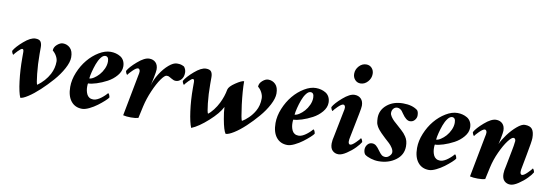

<svg xmlns="http://www.w3.org/2000/svg" viewBox="-52 -1030 4028 1396"><g transform="rotate(10 1961.5 -331.5)"><path d="M230.5 -109.4Q286.1 -149.4 316.4 -206.1Q339.8 -251 339.8 -299.8Q339.8 -318.4 328.4 -339.4Q316.9 -360.4 298.8 -375Q298.8 -399.9 321 -419.2Q343.3 -438.5 363.3 -438.5Q395 -438.5 417.2 -416.5Q439.5 -394.5 439.5 -348.6Q439.5 -313.5 413.1 -264.6Q386.7 -215.8 346.7 -170.2Q306.6 -124.5 263.2 -84.2Q219.7 -43.9 181.9 -19.5Q144 4.9 126 4.9Q109.9 -31.7 99.9 -112.5Q89.8 -193.4 89.8 -283.2V-326.2Q89.8 -347.7 79.1 -347.7Q69.8 -347.7 48.1 -325.2Q26.4 -302.7 22.5 -294.9Q18.1 -294.9 13.4 -305.2Q8.8 -315.4 8.8 -321.3Q25.9 -352.5 75.4 -395.5Q125 -438.5 160.2 -438.5Q189 -438.5 199 -424.1Q209 -409.7 209 -383.8V-352.5V-333Q209 -257.8 216.6 -187.7Q224.1 -117.7 230.5 -109.4Z M715.8 -438.5Q735.8 -438.5 753.9 -433.8Q772 -429.2 788.3 -419.4Q804.7 -409.7 814.5 -391.4Q824.2 -373 824.2 -348.6Q824.2 -313.5 796.9 -281Q769.5 -248.5 731 -228Q692.4 -207.5 654.8 -195.6Q617.2 -183.6 592.8 -183.6Q590.8 -177.7 590.8 -159.2Q590.8 -144 593.5 -130.6Q596.2 -117.2 602.3 -104Q608.4 -90.8 620.6 -83Q632.8 -75.2 650.4 -75.2Q657.2 -75.2 665 -77.1Q672.9 -79.1 680.2 -82.8Q687.5 -86.4 694.8 -90.8Q702.1 -95.2 708.7 -100.6Q715.3 -106 721.2 -110.8Q727.1 -115.7 732.2 -120.8Q737.3 -126 740.5 -129.4Q743.7 -132.8 746.1 -135.7L749 -138.7Q754.9 -138.7 759.3 -127.2Q763.7 -115.7 763.7 -109.4Q758.3 -100.6 738 -82Q717.8 -63.5 691.4 -43.7Q665 -23.9 634.3 -9Q603.5 5.9 582 5.9Q529.8 5.9 499.8 -31.7Q469.7 -69.3 469.7 -136.7Q469.7 -189.5 492.4 -244.6Q515.1 -299.8 550.3 -342Q585.4 -384.3 630.1 -411.4Q674.8 -438.5 715.8 -438.5ZM595.7 -220.7Q609.9 -220.7 629.2 -233.2Q648.4 -245.6 666 -265.1Q683.6 -284.7 695.8 -311.5Q708 -338.4 708 -364.3Q708 -402.3 682.6 -402.3Q666 -402.3 650.1 -381.3Q634.3 -360.4 623.3 -330.1Q612.3 -299.8 605 -270.5Q597.7 -241.2 595.7 -220.7Z M1205.1 -438.5Q1224.6 -438.5 1234.6 -435.8Q1244.6 -433.1 1258.8 -425.8Q1274.4 -406.2 1274.4 -382.8Q1274.4 -350.1 1257.1 -331.3Q1239.7 -312.5 1217.8 -312.5Q1209 -312.5 1201.4 -315.2Q1193.8 -317.9 1184.1 -323.7Q1174.3 -329.6 1172.9 -330.1Q1170.9 -331.1 1167 -333.3Q1163.1 -335.4 1161.6 -335.9Q1160.2 -336.4 1156.2 -337.2Q1152.3 -337.9 1146.5 -337.9Q1132.3 -337.9 1106.9 -302.2Q1081.5 -266.6 1055.7 -207Q1029.8 -147.5 1016.6 -88.9L997.1 0Q977.5 5.9 942.4 5.9Q908.2 5.9 884.8 0L942.4 -301.8Q947.3 -321.3 947.3 -334Q947.3 -341.3 943.4 -347.9Q939.5 -354.5 932.6 -354.5Q918.9 -354.5 893.3 -329.1Q867.7 -303.7 863.3 -294.9Q858.9 -294.9 854.2 -305.2Q849.6 -315.4 849.6 -321.3Q865.7 -351.6 915.8 -395Q965.8 -438.5 1001 -438.5Q1030.8 -438.5 1048.6 -420.4Q1066.4 -402.3 1066.4 -369.1Q1066.4 -354.5 1057.6 -310.5Q1056.6 -305.2 1053.2 -289.6Q1049.8 -273.9 1046.9 -260.7Q1043.9 -247.6 1043.9 -248Q1055.7 -292 1084 -336.7Q1112.3 -381.3 1145.8 -409.9Q1179.2 -438.5 1205.1 -438.5Z M1708 -396.5Q1708 -328.1 1720.7 -224.6Q1734.4 -119.1 1742.2 -109.4Q1763.7 -121.1 1789.1 -145.8Q1814.5 -170.4 1832 -201.2Q1855.5 -241.7 1855.5 -294.9Q1855.5 -315.9 1844.2 -338.1Q1833 -360.4 1814.5 -375Q1814.5 -399.9 1836.7 -419.2Q1858.9 -438.5 1878.9 -438.5Q1910.6 -438.5 1932.9 -416.5Q1955.1 -394.5 1955.1 -348.6Q1955.1 -313 1929.7 -264.6Q1904.3 -216.3 1865.2 -170.7Q1826.2 -125 1783.4 -85Q1740.7 -44.9 1701.7 -20.5Q1662.6 3.9 1641.6 3.9Q1625 -18.6 1610.4 -99.6Q1601.1 -149.9 1599.6 -187.5Q1576.2 -138.7 1508.5 -77.6Q1440.9 -16.6 1387.7 4.9Q1371.6 -32.2 1360.6 -113.5Q1349.6 -194.8 1349.6 -283.2V-326.2Q1349.6 -347.7 1338.9 -347.7Q1329.6 -347.7 1307.9 -325.2Q1286.1 -302.7 1282.2 -294.9Q1277.8 -294.9 1273.2 -305.2Q1268.6 -315.4 1268.6 -321.3Q1285.6 -352.5 1335.2 -395.5Q1384.8 -438.5 1419.9 -438.5Q1448.7 -438.5 1458.7 -424.1Q1468.8 -409.7 1468.8 -383.8V-352.5V-333Q1468.8 -258.3 1476.1 -192.4Q1483.4 -126.5 1490.2 -118.2Q1507.8 -130.4 1528.6 -157.2Q1549.3 -184.1 1563.5 -212.9Q1588.9 -264.2 1597.7 -315.4Q1603 -338.4 1646.2 -367.4Q1689.5 -396.5 1708 -396.5Z M2231.4 -438.5Q2251.5 -438.5 2269.5 -433.8Q2287.6 -429.2 2304 -419.4Q2320.3 -409.7 2330.1 -391.4Q2339.8 -373 2339.8 -348.6Q2339.8 -313.5 2312.5 -281Q2285.2 -248.5 2246.6 -228Q2208 -207.5 2170.4 -195.6Q2132.8 -183.6 2108.4 -183.6Q2106.4 -177.7 2106.4 -159.2Q2106.4 -144 2109.1 -130.6Q2111.8 -117.2 2117.9 -104Q2124 -90.8 2136.2 -83Q2148.4 -75.2 2166 -75.2Q2172.9 -75.2 2180.7 -77.1Q2188.5 -79.1 2195.8 -82.8Q2203.1 -86.4 2210.4 -90.8Q2217.8 -95.2 2224.4 -100.6Q2231 -106 2236.8 -110.8Q2242.7 -115.7 2247.8 -120.8Q2252.9 -126 2256.1 -129.4Q2259.3 -132.8 2261.7 -135.7L2264.6 -138.7Q2270.5 -138.7 2274.9 -127.2Q2279.3 -115.7 2279.3 -109.4Q2273.9 -100.6 2253.7 -82Q2233.4 -63.5 2207 -43.7Q2180.7 -23.9 2149.9 -9Q2119.1 5.9 2097.7 5.9Q2045.4 5.9 2015.4 -31.7Q1985.4 -69.3 1985.4 -136.7Q1985.4 -189.5 2008.1 -244.6Q2030.8 -299.8 2065.9 -342Q2101.1 -384.3 2145.8 -411.4Q2190.4 -438.5 2231.4 -438.5ZM2111.3 -220.7Q2125.5 -220.7 2144.8 -233.2Q2164.1 -245.6 2181.6 -265.1Q2199.2 -284.7 2211.4 -311.5Q2223.6 -338.4 2223.6 -364.3Q2223.6 -402.3 2198.2 -402.3Q2181.6 -402.3 2165.8 -381.3Q2149.9 -360.4 2138.9 -330.1Q2127.9 -299.8 2120.6 -270.5Q2113.3 -241.2 2111.3 -220.7Z M2458 -301.8Q2462.9 -321.3 2462.9 -334Q2462.9 -341.3 2459 -347.9Q2455.1 -354.5 2448.2 -354.5Q2434.6 -354.5 2408.9 -329.1Q2383.3 -303.7 2378.9 -294.9Q2374.5 -294.9 2369.9 -305.2Q2365.2 -315.4 2365.2 -321.3Q2381.3 -351.6 2431.4 -395Q2481.4 -438.5 2516.6 -438.5Q2546.4 -438.5 2564.2 -420.4Q2582 -402.3 2582 -369.1Q2582 -354.5 2573.2 -310.5L2537.1 -128.9Q2533.2 -113.3 2533.2 -96.7Q2533.2 -88.9 2536.6 -82.5Q2540 -76.2 2546.9 -76.2Q2560.5 -76.2 2586.2 -101.6Q2611.8 -127 2616.2 -135.7Q2620.6 -135.7 2625.2 -125.5Q2629.9 -115.2 2629.9 -109.4Q2620.6 -92.3 2594.7 -65.4Q2568.8 -38.6 2533.9 -15.4Q2499 7.8 2474.6 7.8Q2448.2 7.8 2430.7 -9.3Q2413.1 -26.4 2413.1 -61.5Q2413.1 -85 2421.9 -120.1ZM2562.5 -670.9Q2587.4 -670.9 2603.3 -653.6Q2619.1 -636.2 2619.1 -610.4Q2619.1 -577.6 2596.2 -552.5Q2573.2 -527.3 2543 -527.3Q2518.6 -527.3 2502.4 -545.2Q2486.3 -563 2486.3 -588.9Q2486.3 -621.1 2509 -646Q2531.7 -670.9 2562.5 -670.9Z M2875 -438.5Q2943.4 -438.5 2982.4 -408.2Q2993.2 -396.5 2993.2 -369.1Q2993.2 -351.1 2979.7 -335.2Q2966.3 -319.3 2944.3 -319.3Q2917.5 -319.3 2886.7 -364.3Q2878.9 -376.5 2873.5 -382.8Q2868.2 -389.2 2859.1 -394.8Q2850.1 -400.4 2838.9 -400.4Q2822.3 -400.4 2811 -387.7Q2799.8 -375 2799.8 -355.5Q2799.8 -342.8 2810.3 -327.4Q2820.8 -312 2832.8 -300.5Q2844.7 -289.1 2865.2 -271.5Q2885.7 -253.9 2894.5 -245.1Q2907.7 -232.4 2913.8 -225.8Q2919.9 -219.2 2929.9 -204.6Q2939.9 -189.9 2944.6 -172.6Q2949.2 -155.3 2949.2 -133.8Q2949.2 -70.8 2896.7 -32Q2844.2 6.8 2770.5 6.8Q2742.2 6.8 2713.4 -2Q2684.6 -10.7 2668 -23.4Q2656.2 -37.6 2656.2 -60.5Q2656.2 -80.6 2669.4 -96.9Q2682.6 -113.3 2703.1 -113.3Q2720.2 -113.3 2733.2 -102.5Q2746.1 -91.8 2761.7 -69.3Q2775.9 -49.3 2786.6 -40.8Q2797.4 -32.2 2814.5 -32.2Q2830.1 -32.2 2844.2 -46.4Q2858.4 -60.5 2858.4 -74.2Q2858.4 -89.4 2847.4 -106.4Q2836.4 -123.5 2822.8 -136.2Q2809.1 -148.9 2788.8 -167.2Q2768.6 -185.5 2757.8 -197.3Q2756.3 -199.2 2749 -207Q2741.7 -214.8 2739.7 -217.3Q2737.8 -219.7 2732.2 -227.1Q2726.6 -234.4 2724.6 -238.5Q2722.7 -242.7 2718.8 -250.7Q2714.8 -258.8 2713.6 -265.6Q2712.4 -272.5 2711.2 -282.2Q2710 -292 2710 -302.7Q2710 -361.3 2756.8 -399.9Q2803.7 -438.5 2875 -438.5Z M3276.4 -438.5Q3296.4 -438.5 3314.5 -433.8Q3332.5 -429.2 3348.9 -419.4Q3365.2 -409.7 3375 -391.4Q3384.8 -373 3384.8 -348.6Q3384.8 -313.5 3357.4 -281Q3330.1 -248.5 3291.5 -228Q3252.9 -207.5 3215.3 -195.6Q3177.7 -183.6 3153.3 -183.6Q3151.4 -177.7 3151.4 -159.2Q3151.4 -144 3154.1 -130.6Q3156.7 -117.2 3162.8 -104Q3168.9 -90.8 3181.2 -83Q3193.4 -75.2 3210.9 -75.2Q3217.8 -75.2 3225.6 -77.1Q3233.4 -79.1 3240.7 -82.8Q3248 -86.4 3255.4 -90.8Q3262.7 -95.2 3269.3 -100.6Q3275.9 -106 3281.7 -110.8Q3287.6 -115.7 3292.7 -120.8Q3297.9 -126 3301 -129.4Q3304.2 -132.8 3306.6 -135.7L3309.6 -138.7Q3315.4 -138.7 3319.8 -127.2Q3324.2 -115.7 3324.2 -109.4Q3318.8 -100.6 3298.6 -82Q3278.3 -63.5 3252 -43.7Q3225.6 -23.9 3194.8 -9Q3164.1 5.9 3142.6 5.9Q3090.3 5.9 3060.3 -31.7Q3030.3 -69.3 3030.3 -136.7Q3030.3 -189.5 3053 -244.6Q3075.7 -299.8 3110.8 -342Q3146 -384.3 3190.7 -411.4Q3235.4 -438.5 3276.4 -438.5ZM3156.2 -220.7Q3170.4 -220.7 3189.7 -233.2Q3209 -245.6 3226.6 -265.1Q3244.1 -284.7 3256.3 -311.5Q3268.6 -338.4 3268.6 -364.3Q3268.6 -402.3 3243.2 -402.3Q3226.6 -402.3 3210.7 -381.3Q3194.8 -360.4 3183.8 -330.1Q3172.9 -299.8 3165.5 -270.5Q3158.2 -241.2 3156.2 -220.7Z M3618.2 -310.5Q3617.2 -305.2 3614.7 -294.4Q3612.3 -283.7 3610.4 -275.4Q3608.4 -267.1 3608.4 -267.6Q3623.5 -301.3 3652.8 -340.8Q3682.1 -380.4 3716.3 -409.4Q3750.5 -438.5 3773.4 -438.5Q3813 -438.5 3828.4 -418Q3843.8 -397.5 3843.8 -353.5Q3843.8 -329.1 3824.2 -227.5L3805.7 -128.9Q3801.8 -113.3 3801.8 -96.7Q3801.8 -88.9 3805.2 -82.5Q3808.6 -76.2 3815.4 -76.2Q3829.1 -76.2 3854.7 -101.6Q3880.4 -127 3884.8 -135.7Q3889.2 -135.7 3893.8 -125.5Q3898.4 -115.2 3898.4 -109.4Q3889.2 -92.3 3863.3 -65.4Q3837.4 -38.6 3802.5 -15.4Q3767.6 7.8 3743.2 7.8Q3716.8 7.8 3699.2 -9.3Q3681.6 -26.4 3681.6 -61.5Q3681.6 -85 3690.4 -120.1L3712.9 -236.3Q3715.3 -246.1 3720 -274.9Q3724.6 -303.7 3724.6 -310.5Q3724.6 -318.8 3720.5 -325Q3716.3 -331.1 3709 -331.1Q3694.8 -331.1 3668.9 -297.1Q3643.1 -263.2 3616.5 -205.3Q3589.8 -147.5 3577.1 -88.9L3557.6 0Q3538.1 5.9 3502.9 5.9Q3468.8 5.9 3445.3 0L3502.9 -301.8Q3507.8 -321.3 3507.8 -334Q3507.8 -341.3 3503.9 -347.9Q3500 -354.5 3493.2 -354.5Q3479.5 -354.5 3453.9 -329.1Q3428.2 -303.7 3423.8 -294.9Q3419.4 -294.9 3414.8 -305.2Q3410.2 -315.4 3410.2 -321.3Q3426.3 -351.6 3476.3 -395Q3526.4 -438.5 3561.5 -438.5Q3591.3 -438.5 3609.1 -420.4Q3627 -402.3 3627 -369.1Q3627 -354.5 3618.2 -310.5Z"/></g></svg>

Font: Crimson
Style: BoldItalic
Weight: 700
Italic angle: -11°
Version: Version 0.8